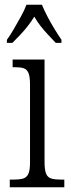

<svg xmlns="http://www.w3.org/2000/svg" viewBox="-20 -786 299 806"><path d="M21 0V-32H37Q62 -32 77 -36.5Q92 -41 99 -56Q106 -71 106 -103V-431Q106 -464 99.5 -479.5Q93 -495 79.5 -499.5Q66 -504 41 -504H33V-536H167V-106Q167 -73 173.5 -57Q180 -41 195.5 -36.5Q211 -32 236 -32H250V0ZM9 -619Q23 -638 38 -664Q53 -690 68 -717Q83 -744 91 -766H156Q165 -744 179 -717Q193 -690 209 -664Q225 -638 238 -619V-606H214Q197 -624 181 -641Q165 -658 150.5 -676.5Q136 -695 124 -716Q111 -695 96.5 -676.5Q82 -658 66 -641Q50 -624 32 -606H9Z"/></svg>

Font: Noto Serif Khmer Condensed Light
Style: Regular
Weight: 300
Width: 3
Designer: Danh Hong and the Monotype Design Team
Foundry: Monotype Imaging Inc.
Version: Version 2.004